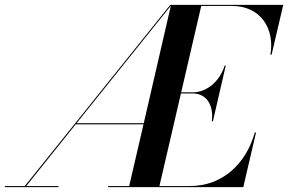

<svg xmlns="http://www.w3.org/2000/svg" viewBox="-50 -770 1186 790"><path d="M-30 -4.5V0H190.5V-4.5H58L261.5 -258.5H540.5L481.5 -4.5H395V0H951L1003.5 -225H998.5C963 -98 867.5 -4.5 731 -4.5H606L694.5 -385.5H743C799.5 -385.5 830 -338 821.5 -271H826L879 -500.5H874.5C853.5 -433.5 799.5 -390 743 -390H695.5L778 -745.5H905C1022 -745.5 1081.5 -652 1062.5 -545H1067.5L1115.5 -750H650.5L52 -4.5ZM265 -263 653 -746.5 541.5 -263Z"/></svg>

Font: Bodoni* 36pt Medium
Style: Italic
Weight: 500
Italic angle: -13°
Version: Version 2.3